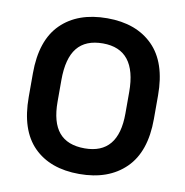

<svg xmlns="http://www.w3.org/2000/svg" viewBox="-80 -779 833 866"><g transform="rotate(10 336.5 -346.0)"><path d="M54.7 -292V-400.4Q54.7 -551.8 131.3 -627.4Q208 -703.1 342.8 -703.1Q475.6 -703.1 551.8 -627Q627.9 -550.8 627.9 -400.4V-292Q627.9 -141.6 550.3 -65.4Q472.7 10.7 338.9 10.7Q205.1 10.7 129.9 -64.9Q54.7 -140.6 54.7 -292ZM497.1 -293.9V-392.6Q497.1 -587.9 342.8 -587.9Q263.7 -587.9 225.1 -540Q186.5 -492.2 186.5 -392.6V-293.9Q186.5 -199.2 225.1 -153.3Q263.7 -107.4 342.8 -107.4Q497.1 -107.4 497.1 -293.9Z"/></g></svg>

Font: Altinn-DIN Exp
Style: DINExp-Bold
Weight: 700
Width: 7
Designer: Charles Nix
Foundry: Altinn
Version: Version 2.00